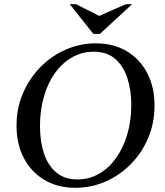

<svg xmlns="http://www.w3.org/2000/svg" viewBox="-20 -887 789 917"><path d="M438 -680Q523 -680 586 -642Q649 -604 683.5 -537.5Q718 -471 718 -383Q718 -299 687.5 -227.5Q657 -156 604 -102.5Q551 -49 483 -19.5Q415 10 340 10Q255 10 191.5 -28Q128 -66 93.5 -133Q59 -200 59 -287Q59 -371 90 -442.5Q121 -514 174 -567.5Q227 -621 295 -650.5Q363 -680 438 -680ZM349 -30Q406 -30 453 -57Q500 -84 534.5 -132.5Q569 -181 588 -245.5Q607 -310 607 -386Q607 -458 588 -515Q569 -572 530 -606Q491 -640 428 -640Q371 -640 324 -613Q277 -586 242.5 -538Q208 -490 189.5 -425Q171 -360 171 -285Q171 -213 189.5 -155.5Q208 -98 248 -64Q288 -30 349 -30ZM581 -867H611L457 -725H426L313 -867H343L454 -811Z"/></svg>

Font: Brygada 1918 Medium
Style: Italic
Weight: 500
Italic angle: -8°
Designer: Mateusz Machalski | Borys Kosmynka | Przemek Hoffer
Foundry: NIEPODLEGLA 2018
Version: Version 3.006